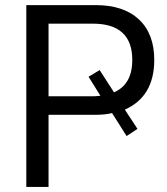

<svg xmlns="http://www.w3.org/2000/svg" viewBox="-20 -739 661 759"><path d="M84 0V-718.8H358.4Q468.8 -718.8 529.3 -662.1Q589.8 -605.5 589.8 -502Q589.8 -357.4 473.6 -305.7L523.4 -229.5L480.5 -201.2L422.9 -292Q395.5 -285.2 358.4 -285.2H171.9V0ZM171.9 -358.4H347.7Q359.4 -358.4 377 -360.4L330.1 -435.5L374 -461.9L430.7 -374Q502.9 -405.3 502.9 -502Q502.9 -645.5 346.7 -645.5H171.9Z"/></svg>

Font: Min Sans
Style: Regular
Weight: 400
Designer: Jinseong-Kim, NotoSansCJK, Nunito
Foundry: Jinseong-Kim
Version: Version 1.400;Glyphs 3.1.2 (3151)